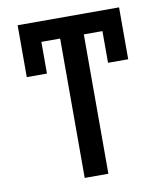

<svg xmlns="http://www.w3.org/2000/svg" viewBox="-82 -795 740 862"><g transform="rotate(-10 288.0 -363.5)"><path d="M519.2 -727.3H56.8V-490.8H148.8V-635.3H234.4V0H342.3V-635.3H427.2V-490.8H519.2Z"/></g></svg>

Font: Magic Ui Pro Medium
Style: Regular
Weight: 500
Designer: Stefan Endress, Andreas Faust
Version: Version 1.000;FEAKit 1.0